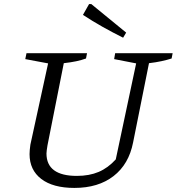

<svg xmlns="http://www.w3.org/2000/svg" viewBox="-20 -912 867 942"><path d="M345 10Q240 10 182.5 -34Q125 -78 125 -156Q125 -165 126 -176Q127 -187 129 -202L216 -601L104 -622L110 -651H407L402 -625Q380 -617 354 -611.5Q328 -606 293 -602L213 -199Q211 -186 209.5 -176Q208 -166 208 -159Q208 -104 245.5 -76.5Q283 -49 357 -49Q418 -49 464 -68.5Q510 -88 548 -130L648 -601L540 -622L545 -651H827L822 -625Q800 -618 772.5 -612Q745 -606 711 -602L633 -213Q612 -106 537 -48Q462 10 345 10ZM584 -727Q532 -753 483 -780.5Q434 -808 387 -839L417 -892H428L599 -752Z"/></svg>

Font: Piazzolla 24pt
Style: Italic
Weight: 400
Italic angle: -11.3°
Designer: Juan Pablo del Peral
Foundry: Huerta Tipografica
Version: Version 2.005